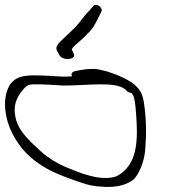

<svg xmlns="http://www.w3.org/2000/svg" viewBox="-37 -741 704 772"><path d="M-10 -266C-1 -226 20 -187 41 -158C63 -127 98 -95 138 -71C173 -49 208 -36 251 -20C286 -8 322 7 364 9C438 17 484 -3 505 -24C530 -57 546 -102 548 -155C552 -206 551 -272 541 -332C535 -368 524 -383 501 -403C479 -422 401 -459 342 -464C324 -464 307 -463 291 -460L270 -456C254 -454 246 -445 253 -434C237 -433 224 -433 212 -433C177 -435 138 -438 100 -438C43 -438 23 -426 3 -401C-17 -367 -23 -322 -10 -266ZM26 -266C14 -316 30 -351 57 -382C71 -397 73 -402 107 -402C145 -402 180 -399 218 -397C316 -397 425 -415 466 -382C473 -375 479 -368 490 -368C499 -361 502 -350 505 -333C507 -320 509 -304 510 -285C518 -182 519 -77 431 -32C399 -21 360 -25 326 -34C292 -42 258 -57 228 -69C193 -84 157 -106 131 -129C90 -167 39 -209 26 -266ZM196 -530 202 -519C216 -495 273 -501 259 -526L254 -537C252 -540 251 -543 252 -544C255 -549 262 -557 275 -568C290 -581 304 -593 313 -604C336 -623 351 -654 361 -675L370 -693C380 -712 346 -733 336 -714L321 -697C299 -676 281 -645 259 -625C245 -610 203 -575 194 -560C188 -551 188 -541 196 -530Z"/></svg>

Font: Stray Cat
Style: SuExtOpObl
Weight: 400
Version: Version 1.0